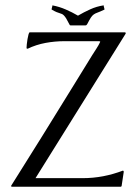

<svg xmlns="http://www.w3.org/2000/svg" viewBox="-20 -711 516 731"><path d="M81.1 -529.3Q81.1 -532.7 82 -542.2Q83 -551.8 84.7 -562Q86.4 -572.3 88.6 -580.1Q90.8 -587.9 93.3 -587.9H456.1L458.5 -586.4V-583L115.2 -32.7H294.4Q334 -32.7 372.6 -40Q411.1 -47.4 448.2 -61.5L450.2 -60.1L451.2 -57.1L442.9 -2L439.9 0H25.9Q24.4 0 22.5 -1V-3.9Q81.5 -97.7 139.6 -190.9Q197.8 -284.2 255.9 -378.9L331.1 -501Q338.9 -513.7 347.2 -526.1Q355.5 -538.6 361.8 -552.2L358.4 -554.2H225.1Q189 -554.2 153.3 -547.6Q117.7 -541 85 -525.4L81.5 -526.4Q81.5 -527.3 81.3 -527.8Q81.1 -528.3 81.1 -529.3ZM249.5 -614.3Q247.1 -614.3 245.8 -615.5Q244.6 -616.7 243.7 -619.1Q236.8 -632.8 232.2 -640.4Q227.5 -647.9 223.6 -651.9Q219.7 -655.8 216.3 -657.5Q212.9 -659.2 207.8 -660.6Q202.6 -662.1 195.3 -665Q188 -668 177.2 -674.3L176.3 -675.8L179.7 -689.5L179.2 -691.4L180.2 -690.4Q206.1 -685.5 230.2 -675Q254.4 -664.6 276.9 -651.4Q299.3 -664.6 323.5 -675.5Q347.7 -686.5 373.5 -690.4L375 -691.4L374.5 -689.5L377.9 -675.8L377.4 -674.3Q360.8 -666.5 351.8 -663.3Q342.8 -660.2 336.9 -656Q331.1 -651.9 325.9 -644Q320.8 -636.2 312 -619.1Q310.5 -616.7 309.1 -615.5Q307.6 -614.3 304.7 -614.3Z"/></svg>

Font: CAT Linz
Style: Regular
Weight: 400
Designer: Peter Wiegel
Foundry: Peter Wiegel
Version: Version 1.08